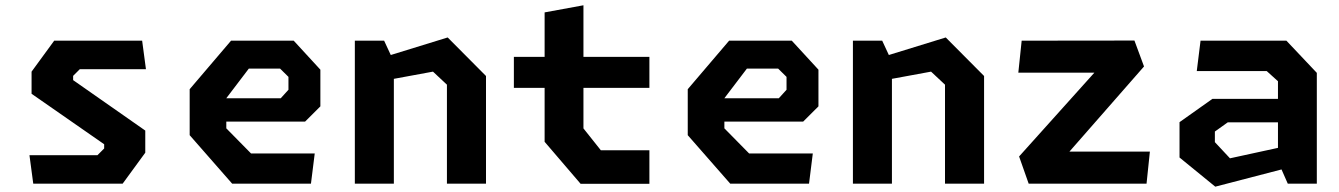

<svg xmlns="http://www.w3.org/2000/svg" viewBox="-20 -686 5000 717"><path d="M90 -106.5H344L369 -131.5V-147.3L97.9 -335.8V-418.4L182.5 -534.2H510.8L525 -427.7H278.1L253.1 -402.7V-386.8L522.5 -198.4V-115.8L437.9 0H104.2Z M688.3 -181.2V-352.9L842.9 -534.2H1076.7L1176.4 -425.8V-288.8L1119.2 -231.8H791.1V-319.1H1028.4L1057.2 -350.8V-398.9L1025.9 -429.8H909.2L825.1 -319.2V-206.7L917.6 -112.8H1155.3L1141.2 0H847.1Z M1649 -369.8 1596.9 -418.5 1368.3 -376.4V-458.7L1651.8 -546.1L1794.9 -402.2V0H1649ZM1305.1 -534.2H1414.4L1450.8 -455.7V0H1305.1Z M2013.8 -156.5V-639.7L2158.8 -666.3V-206.5L2223.8 -124.8H2405.1V0.4H2148.2ZM1899 -473.6H2405.1V-357.8H1899Z M2548.3 -181.2V-352.9L2702.9 -534.2H2936.7L3036.4 -425.8V-288.8L2979.2 -231.8H2651.1V-319.1H2888.4L2917.2 -350.8V-398.9L2885.9 -429.8H2769.2L2685.1 -319.2V-206.7L2777.6 -112.8H3015.3L3001.2 0H2707.1Z M3509 -369.8 3456.9 -418.5 3228.3 -376.4V-458.7L3511.8 -546.1L3654.9 -402.2V0H3509ZM3165.1 -534.2H3274.4L3310.8 -455.7V0H3165.1Z M3785.7 -101.7 4085.2 -435.1 4146.5 -414.7H3782.8L3795.3 -534.1L4216.4 -534.6L4252.2 -437.8L3927 -66.6L3893.6 -119.8H4274.1L4261.6 0H3821.5Z M4752.4 -83.4V-382.7L4710.4 -420.6H4449.2L4463.3 -534.2H4783.8L4897.5 -413.9V0H4789.1ZM4384.8 -97.8V-229.8L4507.6 -316.8H4796.5V-229.2H4565L4516.8 -194.8V-155.2L4573.2 -94.8L4796.5 -143.4V-61.2L4518.3 11.1Z"/></svg>

Font: Monaspace Krypton Var
Style: Regular
Weight: 400
Designer: Riley Cran and the Lettermatic Team
Version: Version 1.101 (Monaspace Krypton Var)